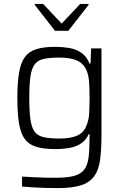

<svg xmlns="http://www.w3.org/2000/svg" viewBox="-20 -758 633 984"><path d="M276 206Q244 206 210 205Q176 204 145.5 202Q115 200 93 198V147Q119 148 149.5 150Q180 152 209.5 152.5Q239 153 264 153Q323 153 358 144Q393 135 411 112Q429 89 434 49Q439 9 439 -53V-71H435Q422 -42 398.5 -25Q375 -8 341.5 -1Q308 6 263 6Q204 6 166 -5.5Q128 -17 107 -45.5Q86 -74 77.5 -125.5Q69 -177 69 -255Q69 -334 77.5 -385Q86 -436 107 -465Q128 -494 166 -506Q204 -518 264 -518Q300 -518 335 -512Q370 -506 397 -487.5Q424 -469 439 -432H444L447 -510H500V-69Q500 8 493 60.5Q486 113 463 145Q440 177 395.5 191.5Q351 206 276 206ZM285 -48Q343 -48 376.5 -63.5Q410 -79 423 -114Q435 -142 437 -176.5Q439 -211 439 -255Q439 -299 437 -333Q435 -367 426 -391Q411 -431 376.5 -447Q342 -463 285 -463Q235 -463 204 -456Q173 -449 157.5 -428Q142 -407 136 -365.5Q130 -324 130 -255Q130 -187 136 -145.5Q142 -104 157.5 -83Q173 -62 204 -55Q235 -48 285 -48ZM262 -600 158 -733V-738H201L296 -637L391 -738H434V-733L330 -600Z"/></svg>

Font: Saira Thin Light
Style: Regular
Weight: 300
Version: Version 1.101